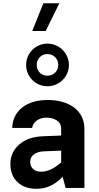

<svg xmlns="http://www.w3.org/2000/svg" viewBox="-20 -1149 608 1174"><path d="M177.2 -959.5H259.3L342.8 -1128.9H245.1ZM270 -882.3C198.2 -882.3 139.6 -823.7 139.6 -752C139.6 -679.2 198.2 -621.6 270 -621.6C341.8 -621.6 401.4 -679.2 401.4 -752C401.4 -823.7 341.8 -882.3 270 -882.3ZM270 -818.4C307.6 -818.4 336.4 -789.6 336.4 -752C336.4 -714.4 307.6 -686 270 -686C232.4 -686 204.6 -714.4 204.6 -752C204.6 -789.6 232.4 -818.4 270 -818.4ZM496.1 -361.8C496.1 -473.1 402.3 -537.6 272.5 -537.6C206.1 -537.6 153.8 -522 115.2 -491.2C76.7 -460 56.2 -418.5 54.7 -366.7H176.3C182.1 -403.8 217.3 -429.7 264.6 -429.7C288.6 -429.7 309.6 -423.8 327.6 -412.6C345.2 -401.4 354 -384.3 354 -361.8V-320.3L242.7 -315.9C181.6 -313.5 133.3 -296.9 97.7 -265.6C61.5 -234.4 43.5 -194.3 43.5 -146C43.5 -100.1 57.6 -63.5 86.4 -36.1C115.2 -8.3 153.8 5.4 202.1 5.4C262.7 5.4 312 -15.6 363.3 -68.4L380.9 0H496.1ZM164.6 -159.7C164.6 -195.3 194.8 -221.2 246.1 -223.6L354 -228V-156.2C311.5 -118.2 270.5 -99.1 231 -99.1C189.9 -99.1 164.6 -123 164.6 -159.7Z"/></svg>

Font: Estedad Bold
Style: Regular
Weight: 700
Designer: Amin Abedi
Version: Version 7.3